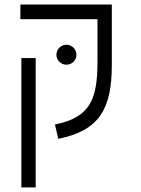

<svg xmlns="http://www.w3.org/2000/svg" viewBox="-20 -606 626 851"><path d="M412.1 -585.9H70.3V-521H412.1V-335.9C412.1 -169.4 382.8 -85.9 223.6 -54.2L238.3 9.3C421.9 -27.3 475.6 -125.5 475.6 -318.4V-585.9ZM138.2 224.6V-348.6H74.7V224.6ZM274.4 -319.3C298.8 -319.3 318.8 -338.9 318.8 -363.3C318.8 -387.7 298.8 -407.7 274.4 -407.7C250 -407.7 230 -387.7 230 -363.3C230 -338.9 250 -319.3 274.4 -319.3Z"/></svg>

Font: Cascadia Code Light
Style: Regular
Weight: 300
Monospace: yes
Designer: Aaron Bell
Foundry: Saja Typeworks
Version: Version 2404.023